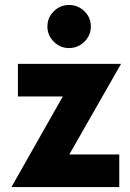

<svg xmlns="http://www.w3.org/2000/svg" viewBox="-20 -759 528 779"><path d="M259.8 -564Q224.1 -564 198.2 -589.8Q172.4 -615.7 172.4 -651.4Q172.4 -687.5 198.2 -713.1Q224.1 -738.8 259.8 -738.8Q296.4 -738.8 322.5 -713.4Q348.6 -688 348.6 -651.4Q348.6 -615.7 322.5 -589.8Q296.4 -564 259.8 -564ZM471.2 -500 261.2 -132.3H463.9V0H26.4L234.9 -367.7H52.7V-500Z"/></svg>

Font: Now
Style: Bold
Weight: 700
Designer: Alfredo Marco Pradil
Foundry: Alfredo Marco Pradil
Version: Version 1.002;PS 001.002;hotconv 1.0.88;makeotf.lib2.5.64775